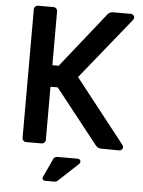

<svg xmlns="http://www.w3.org/2000/svg" viewBox="-60 -762 748 1003"><g transform="rotate(5 314.0 -261.0)"><path d="M492 0Q474 0 463 -14L238 -299H200V-21Q200 -12 194 -6Q188 0 179 0H99Q90 0 84 -6Q78 -12 78 -21V-694Q78 -703 84 -709Q90 -715 99 -715H179Q188 -715 194 -709Q200 -703 200 -694V-412H233L463 -701Q474 -715 493 -715H584Q593 -715 598.5 -709.5Q604 -704 604 -697Q604 -691 599 -684L339 -362L600 -30Q605 -23 605 -17Q605 -10 599.5 -4.5Q594 1 585 1ZM202 173 247 76Q249 70 255 66.5Q261 63 267 63H375Q382 63 386 67.5Q390 72 390 78Q390 84 385 89L282 185Q274 193 261 193H215Q207 193 202.5 187Q198 181 202 173Z"/></g></svg>

Font: Miriam Libre
Style: Bold
Weight: 700
Designer: Michal Sahar
Foundry: Hagilda
Version: Version 1.001